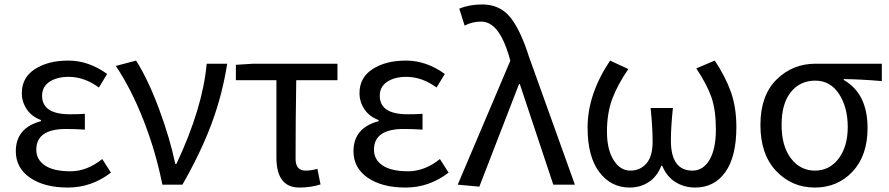

<svg xmlns="http://www.w3.org/2000/svg" viewBox="-20 -829 3993 862"><path d="M478 -54Q391 13 285 13Q179 13 115 -31Q51 -75 51 -150Q51 -255 164 -285V-290Q123 -305 100.5 -338Q78 -371 78 -411Q78 -481 137 -519Q196 -557 287 -557Q378 -557 461 -497L424 -436Q359 -484 288 -484Q236 -484 202.5 -462Q169 -440 169 -399Q169 -316 294 -316Q335 -316 361 -318V-247Q315 -250 277 -250Q143 -250 143 -157Q143 -112 182 -86Q221 -60 296 -60Q371 -60 439 -115Z M709 0Q679 -150 624 -290Q569 -430 500 -533L591 -557Q645 -472 694 -340Q743 -208 767 -93H772Q890 -344 908 -543H1000Q978 -403 930 -274Q882 -145 799 0Z M1419 -1Q1375 13 1324 13Q1221 13 1221 -122V-469H1039V-538L1117 -543H1495V-469H1310Q1307 -284 1307 -116Q1307 -63 1352 -63Q1376 -63 1405 -71Z M1994 -54Q1907 13 1801 13Q1695 13 1631 -31Q1567 -75 1567 -150Q1567 -255 1680 -285V-290Q1639 -305 1616.5 -338Q1594 -371 1594 -411Q1594 -481 1653 -519Q1712 -557 1803 -557Q1894 -557 1977 -497L1940 -436Q1875 -484 1804 -484Q1752 -484 1718.5 -462Q1685 -440 1685 -399Q1685 -316 1810 -316Q1851 -316 1877 -318V-247Q1831 -250 1793 -250Q1659 -250 1659 -157Q1659 -112 1698 -86Q1737 -60 1812 -60Q1887 -60 1955 -115Z M2132 9 2035 0 2271 -556 2265 -579Q2241 -657 2210.5 -694.5Q2180 -732 2140 -732Q2100 -732 2066 -714L2042 -790Q2087 -809 2145 -809Q2223 -809 2269.5 -753Q2316 -697 2355 -574L2561 0H2464L2314 -451H2310Z M2807 13Q2723 13 2670.5 -56.5Q2618 -126 2618 -256Q2618 -406 2719 -557L2801 -519Q2752 -448 2728.5 -384Q2705 -320 2705 -238.5Q2705 -157 2735 -110Q2765 -63 2809.5 -63Q2854 -63 2882 -95Q2910 -127 2910 -192Q2910 -257 2901 -344H3001Q2992 -257 2992 -198Q2992 -63 3089 -63Q3137 -63 3165.5 -111.5Q3194 -160 3194 -247.5Q3194 -335 3174 -392.5Q3154 -450 3106 -522L3189 -557Q3237 -485 3261.5 -416Q3286 -347 3286 -259Q3286 -126 3236.5 -56.5Q3187 13 3101 13Q3052 13 3012.5 -11.5Q2973 -36 2953 -85H2949Q2930 -36 2892.5 -11.5Q2855 13 2807 13Z M3642 -543H3939V-465Q3845 -473 3768 -474V-470Q3875 -409 3875 -254Q3875 -131 3808 -59Q3741 13 3638 13Q3535 13 3464.5 -61.5Q3394 -136 3394 -268Q3394 -400 3466 -471.5Q3538 -543 3642 -543ZM3489 -268.5Q3489 -173 3531 -118Q3573 -63 3638.5 -63Q3704 -63 3745 -117Q3786 -171 3786 -259Q3786 -347 3747 -407Q3708 -467 3640 -467Q3572 -467 3530.5 -415.5Q3489 -364 3489 -268.5Z"/></svg>

Font: Swei Fan Sans CJK TC
Style: Regular
Weight: 400
Version: Version 2.130